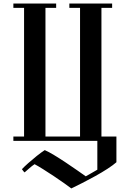

<svg xmlns="http://www.w3.org/2000/svg" viewBox="-20 -790 714 1077"><path d="M633 120Q615 136 583.5 156.5Q552 177 514 198Q476 219 440.5 237Q405 255 380 267Q367 257 341 238.5Q315 220 283.5 199Q252 178 222.5 159.5Q193 141 174 131Q159 141 145.5 153Q132 165 118 177Q114 174 110 168.5Q106 163 103 159Q116 145 138.5 125Q161 105 186 85Q211 65 231 52Q252 61 283.5 80Q315 99 349.5 122Q384 145 414 166Q444 187 461 199Q473 192 493 181Q513 170 526 162V0H55V-24H115V-746H55V-770H295V-746H235V-24H429V-746H369V-770H609V-746H549V-24H633Z"/></svg>

Font: Ponomar
Style: Regular
Weight: 400
Version: Version 1.301; ttfautohint (v1.8.4.7-5d5b)